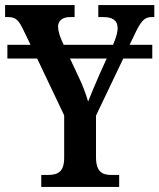

<svg xmlns="http://www.w3.org/2000/svg" viewBox="-21 -734 626 754"><path d="M447 -47H417C384 -47 356 -56 356 -117V-280L463 -504H577V-558H488L503 -589C531 -650 545 -667 574 -667H585V-714H365V-667H384C420 -667 441 -655 441 -623C441 -610 436 -588 424 -561L423 -558H229L221 -576C214 -591 207 -614 207 -629C207 -651 222 -667 255 -667H272V-714H-1V-667H10C43 -667 53 -653 72 -614L99 -558H8V-504H125L231 -281V-114C231 -56 203 -47 166 -47H141V0H447ZM285 -438 254 -504H398L372 -447C353 -404 337 -365 325 -335C316 -366 304 -399 285 -438Z"/></svg>

Font: Noto Serif Condensed Semi
Style: Regular
Weight: 600
Width: 3
Designer: Monotype Design Team
Foundry: Monotype Imaging Inc.
Version: Version 1.002